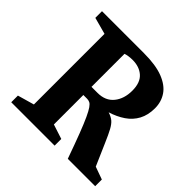

<svg xmlns="http://www.w3.org/2000/svg" viewBox="-157 -766 917 917"><g transform="rotate(45 301.5 -307.0)"><path d="M36 0V-45L120 -69V-546L35 -569V-614H318Q398 -614 447 -595Q496 -576 519 -542.5Q542 -509 542 -465Q542 -419 524 -385.5Q506 -352 473.5 -330Q441 -308 399 -295Q421 -288 434.5 -277Q448 -266 460.5 -243Q473 -220 491 -178Q509 -136 539 -68L603 -45V0H418Q391 -76 372 -125.5Q353 -175 339.5 -204Q326 -233 316.5 -246.5Q307 -260 298.5 -264Q290 -268 280 -268H255V-69L329 -45V0ZM255 -323H296Q349 -323 377.5 -358Q406 -393 406 -448Q406 -502 377.5 -527.5Q349 -553 303 -553Q289 -553 276 -551Q263 -549 255 -546Z"/></g></svg>

Font: Manuale
Style: Regular
Weight: 400
Designer: Eduardo Tunni / Pablo Cosgaya
Foundry: Eduardo Tunni / Pablo Cosgaya
Version: Version 1.002